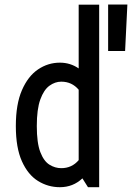

<svg xmlns="http://www.w3.org/2000/svg" viewBox="-20 -798 574 828"><path d="M238.3 9.3Q187 9.3 143.8 -17.6Q100.6 -44.4 74.5 -102.5Q48.3 -160.6 48.3 -254.4Q48.3 -348.6 74.5 -408.9Q100.6 -469.2 143.8 -498.5Q187 -527.8 238.3 -527.8Q283.2 -527.8 319.3 -502.9V-777.8H407.7V9.3H359.4L335.4 -28.8Q294.9 9.3 238.3 9.3ZM138.7 -254.4Q138.7 -181.6 153.8 -142.3Q168.9 -103 193.1 -87.9Q217.3 -72.8 244.1 -72.8Q290 -72.8 319.3 -107.4V-411.1Q290 -445.8 244.1 -445.8Q217.3 -445.8 193.1 -428.2Q168.9 -410.6 153.8 -368.9Q138.7 -327.1 138.7 -254.4ZM446.3 -578.1V-778.3H529.3L519.5 -578.1Z"/></svg>

Font: Voltaire
Style: Regular
Weight: 400
Designer: Yvonne Schüttler, Eben Sorkin, Emma Marichal
Foundry: Sorkin Type Co.
Version: Version 1.010; ttfautohint (v1.8.4.7-5d5b)